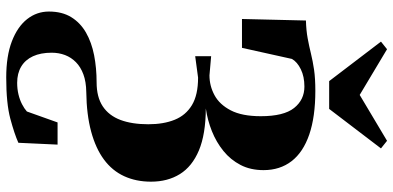

<svg xmlns="http://www.w3.org/2000/svg" viewBox="-351 -676 1294 632"><g transform="rotate(90 296.0 -360.0)"><path d="M235 266.5Q164.5 266.5 116.2 248Q68 229.5 43 197.8Q18 166 18 126Q18 82.5 36.5 52.5Q55 22.5 87.2 4Q119.5 -14.5 161.8 -22.8Q204 -31 251 -31Q299.5 -31 330 -51.2Q360.5 -71.5 374.8 -109.5Q389 -147.5 389 -201Q389 -251.5 374.2 -288Q359.5 -324.5 326 -344.8Q292.5 -365 235.5 -365L165 -355.5V-408L228 -402.5Q262.5 -402.5 293.2 -419Q324 -435.5 343.2 -472.5Q362.5 -509.5 362.5 -571.5Q362.5 -647 335.5 -681Q308.5 -715 265 -715Q232 -715 208 -703.2Q184 -691.5 174 -674L137.5 -509.5H42.5L47.5 -720Q81 -721 106.5 -725.8Q132 -730.5 156.2 -736.5Q180.5 -742.5 209.5 -746.8Q238.5 -751 279 -751Q364.5 -751 422.8 -731Q481 -711 510.5 -672.8Q540 -634.5 540 -580.5Q540 -537.5 523 -504.8Q506 -472 477 -448.5Q448 -425 411.8 -410.5Q375.5 -396 337 -390.5Q422 -390 475 -367.8Q528 -345.5 553 -305.2Q578 -265 578 -210Q578 -161 560 -121.8Q542 -82.5 505.2 -55.2Q468.5 -28 413 -13Q357.5 2 283 3Q249 3.5 224.8 12.5Q200.5 21.5 184.8 37Q169 52.5 161.2 73Q153.5 93.5 153.5 117Q153.5 153 165.2 178.5Q177 204 199.2 217.2Q221.5 230.5 252.5 230.5Q273 230.5 290.8 226.2Q308.5 222 323 214.5Q337.5 207 347 198.5L383 97.5H456L450 226.5Q421 239.5 370.8 253Q320.5 266.5 235 266.5ZM247 -796.5 117 -967 142 -987 292.5 -897 443.5 -987 468.5 -967 338.5 -796.5Z"/></g></svg>

Font: Merriweather 120pt ExtraBold
Style: Regular
Weight: 800
Version: Version 2.100